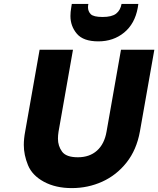

<svg xmlns="http://www.w3.org/2000/svg" viewBox="-20 -957 811 984"><path d="M686 -917Q671 -835 616 -790Q561 -745 484 -745Q407 -745 374 -784Q341 -823 341 -875Q341 -895 345 -918L348 -937H433Q431 -928 431 -920Q431 -899 445 -884.5Q459 -870 506 -870Q553 -870 575 -887Q597 -904 603 -937H689ZM354 -702 280 -282Q277 -263 277 -246Q277 -209 298 -180Q319 -151 379 -151Q439 -151 477 -185Q515 -219 526 -282L600 -702H771L697 -283Q680 -189 628.5 -124Q577 -59 504 -26Q431 7 348 7Q265 7 205 -25.5Q145 -58 123.5 -110.5Q102 -163 102 -214Q102 -246 109 -283L183 -702Z"/></svg>

Font: Fz Poppins
Style: Bold Italic
Weight: 700
Italic angle: -10°
Designer: Ninad Kale (Devanagari), Jonny Pinhorn (Latin)
Foundry: Indian Type Foundry
Version: Vit hóa bi Vntype.Com & FontZin.Com